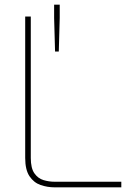

<svg xmlns="http://www.w3.org/2000/svg" viewBox="-20 -803 569 823"><path d="M214 0Q183 0 154 -10Q125 -20 106.5 -47.5Q88 -75 88 -126V-732H112V-126Q112 -82 127.5 -60Q143 -38 166.5 -31Q190 -24 214 -24H500V0ZM216 -582 212 -726V-783H236V-726L232 -582Z"/></svg>

Font: Exo Thin Thin
Style: Regular
Weight: 250
Version: Version 2.000